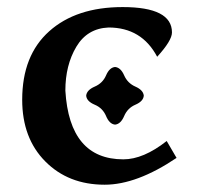

<svg xmlns="http://www.w3.org/2000/svg" viewBox="-20 -502 564 532"><path d="M270 9.8Q169.4 9.8 105.5 -54.7Q41.5 -119.1 41.5 -225.6Q41.5 -348.6 116.5 -415.5Q191.4 -482.4 319.8 -482.4Q456.5 -482.4 456.5 -412.1Q456.5 -389.6 415.5 -344.7Q372.6 -425.8 280.8 -425.8Q221.7 -423.3 191.4 -372.3Q161.1 -321.3 161.1 -251Q172.4 -60.5 321.8 -60.5Q377.4 -60.5 441.9 -111.3L469.2 -64.5Q358.9 9.8 270 9.8ZM298.8 -156.7Q283.2 -158.2 273.9 -180.4Q264.6 -202.6 242.4 -211.9Q220.2 -221.2 218.8 -236.8Q220.2 -252.4 242.4 -262Q264.6 -271.5 273.9 -293.2Q283.2 -314.9 298.8 -316.4Q314.5 -314.9 324 -293.2Q333.5 -271.5 355.2 -262Q377 -252.4 378.4 -236.8Q377 -221.2 355.2 -211.9Q333.5 -202.6 324 -180.4Q314.5 -158.2 298.8 -156.7Z"/></svg>

Font: Kelvinch
Style: Bold
Weight: 700
Designer: Paul James Miller
Foundry: High-Logic / Made with FontCreator
Version: Version 3.501;March 28, 2021;FontCreator 13.0.0.2683 64-bit